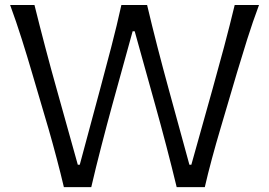

<svg xmlns="http://www.w3.org/2000/svg" viewBox="-20 -764 1097 784"><path d="M240.8 0H352.7Q370.8 -78.4 393.8 -167.1Q416.7 -255.9 438.2 -334.3L521.6 -636.3H530L614.1 -334.3Q635.7 -257.1 659.1 -168Q682.4 -78.9 701.4 0H816.3Q828.4 -53.1 845.5 -116.5Q862.6 -179.8 879.2 -235.4L948.3 -469.5Q966.7 -531.3 989.5 -603.7Q1012.4 -676.2 1037.6 -743.5H938.3Q918.9 -662.5 894.9 -572.3Q870.8 -482.1 848.2 -401.6L761.3 -91.3H753.4L668.9 -399.7Q646 -483.1 623 -572.1Q600.1 -661.1 580.7 -743.5H475.6Q458 -663 434.3 -571.9Q410.6 -480.8 389.1 -401.2L305.7 -91.3H297.7L212.2 -397.3Q189 -479.3 165.1 -570.2Q141.1 -661.1 120.8 -743.5H21.4Q45.7 -677.6 69.1 -603.6Q92.5 -529.6 110.5 -467.6L178.9 -235.4Q194.5 -181.4 211.1 -118.4Q227.8 -55.5 240.8 0Z"/></svg>

Font: Pinar-VF
Style: Regular
Weight: 300
Designer: Amin Abedi
Version: Version 3.0